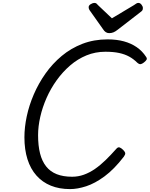

<svg xmlns="http://www.w3.org/2000/svg" viewBox="-20 -1282 1030 1321"><path d="M462 19Q388 19 330 -4.5Q272 -28 231 -74Q190 -120 169 -186.5Q148 -253 148 -337Q148 -406 164 -481.5Q180 -557 212.5 -632.5Q245 -708 293 -776Q341 -844 404.5 -897Q468 -950 547 -980.5Q626 -1011 720 -1011Q783 -1011 832.5 -997.5Q882 -984 920.5 -957.5Q959 -931 985 -891Q993 -880 988.5 -871.5Q984 -863 970 -852Q957 -842 947.5 -840.5Q938 -839 924 -851Q899 -876 869 -892.5Q839 -909 799.5 -917.5Q760 -926 705 -926Q636 -926 575 -901Q514 -876 462.5 -831.5Q411 -787 370 -730Q329 -673 300.5 -608.5Q272 -544 257 -478Q242 -412 242 -352Q242 -280 255.5 -226.5Q269 -173 297.5 -137Q326 -101 370.5 -83.5Q415 -66 476 -66Q518 -66 557 -80Q596 -94 633 -119.5Q670 -145 706.5 -180.5Q743 -216 782 -260Q793 -272 804.5 -267Q816 -262 827 -251Q840 -238 841.5 -228.5Q843 -219 832 -204Q765 -117 699 -68.5Q633 -20 573 -0.5Q513 19 462 19ZM932 -1262Q944 -1262 953.5 -1250Q963 -1238 963 -1227Q963 -1217 960 -1212Q957 -1207 952 -1203L789 -1077Q774 -1065 760.5 -1059.5Q747 -1054 731 -1054Q718 -1054 707.5 -1061Q697 -1068 689 -1081L597 -1211Q592 -1219 591 -1224Q590 -1229 590 -1233Q590 -1245 604.5 -1253.5Q619 -1262 628 -1262Q639 -1262 644 -1257.5Q649 -1253 655 -1246L750 -1156L902 -1247Q909 -1251 916 -1256.5Q923 -1262 932 -1262Z"/></svg>

Font: Playwrite CA
Style: Regular
Weight: 400
Designer: Veronika Burian, José Scaglione
Foundry: TypeTogether
Version: Version 1.002